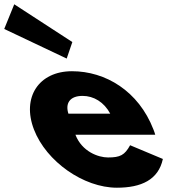

<svg xmlns="http://www.w3.org/2000/svg" viewBox="-199 -860 892 895"><path d="M-132.6 -840 -179.3 -725 111.9 -587 138.2 -664ZM524.6 -232C523.3 -238 519.1 -249 516.4 -256C447 -436 292.6 -528 136.6 -528C-18.4 -528 -98.4 -406 -40.6 -256C16.8 -107 190.8 15 345.8 15C459.8 15 539.5 -22 560.2 -119L407.5 -183C382.2 -137 361.5 -126 304.5 -126C259.5 -126 183.1 -153 152.6 -232ZM119.9 -330C104.8 -377 124.9 -413 185.9 -413C237.9 -413 286.1 -384 314.9 -330Z"/></svg>

Font: Hussar
Style: BdOpOblFour
Weight: 700
Foundry: Cannot Into Space Fonts
Version: Version 2.00